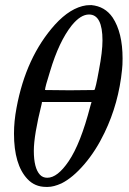

<svg xmlns="http://www.w3.org/2000/svg" viewBox="-20 -725 509 755"><path d="M319 -704Q320 -704 327 -704.5Q334 -705 339 -705Q393 -700 423 -656Q462 -597 462 -495Q462 -468 460 -452Q447 -319 391 -203Q357 -132 311.5 -79Q266 -26 222 -4Q191 10 168 10H161Q117 10 88 -21Q35 -77 35 -200Q35 -248 45 -301Q82 -501 196 -628Q257 -695 319 -704ZM383 -566Q383 -668 330 -668Q297 -668 262 -625Q212 -562 177 -445Q157 -382 157 -371Q206 -370 254 -370L351 -371Q356 -376 369 -449Q383 -522 383 -566ZM335 -307 340 -324H145L144 -317Q113 -193 113 -132Q113 -64 137 -38Q148 -26 166 -26Q206 -26 250 -91Q297 -160 335 -307Z"/></svg>

Font: MathJax_Math
Style: Regular
Weight: 400
Version: Version 1.1